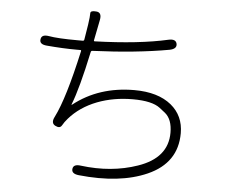

<svg xmlns="http://www.w3.org/2000/svg" viewBox="-55 -838 1110 932"><g transform="rotate(5 500.0 -371.5)"><path d="M361 26Q325 22 328 -2Q331 -26 367 -21Q517 -2 644 -46Q787 -95 787 -218Q787 -283 752 -312Q738 -323 724 -334Q685 -364 591.5 -364Q498 -364 419 -334Q336 -302 284 -242Q269 -225 259.5 -208Q250 -191 227 -203Q204 -215 221 -247Q268 -340 320 -575Q321 -580 316 -580H298Q232 -580 152 -587Q115 -590 119 -615Q122 -640 158 -634Q203 -626 297 -626H324Q330 -626 331 -632L343 -706Q349 -747 348.5 -761.5Q348 -776 377 -773Q405 -771 398 -734L378 -633Q377 -628 382 -628Q598 -635 738 -667Q774 -675 779 -650Q783 -626 748 -619Q587 -590 375 -581Q368 -581 367 -574Q329 -395 297 -314Q295 -309 299 -312Q422 -409 595 -409Q710 -409 775 -356Q837 -305 837 -220Q837 -75 695 -12Q562 47 361 26Z"/></g></svg>

Font: Resource Han Rounded KR Light
Style: Regular
Weight: 300
Designer: Cyano Hao (round all glyphs); Ryoko NISHIZUKA 西塚涼子 (kana, bopomofo & ideographs); Paul D. Hunt (Latin, Greek & Cyrillic)
Foundry: Cyano Hao
Version: 0.990